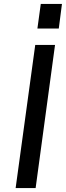

<svg xmlns="http://www.w3.org/2000/svg" viewBox="-20 -950 333 970"><path d="M293 -930H186L169 -806H277ZM158 -723 59 0H160L258 -723Z"/></svg>

Font: United Sans Medium
Style: Italic
Weight: 500
Italic angle: -8°
Designer: Pablo Impallari, Rodrigo Fuenzalida (Modified by Dan O. Williams)
Version: Version 1.000;PS 001.000;hotconv 1.0.88;makeotf.lib2.5.64775